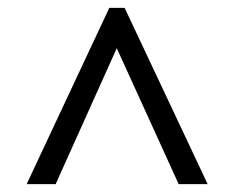

<svg xmlns="http://www.w3.org/2000/svg" viewBox="-20 -734 599 490"><path d="M48 -264 259 -714H298L510 -264H436L278 -611L122 -264Z"/></svg>

Font: Noto Serif Thai SemiBold
Style: Regular
Weight: 600
Designer: Monotype Design Team
Foundry: Monotype Imaging Inc.
Version: Version 2.001; ttfautohint (v1.8.4.7-5d5b)